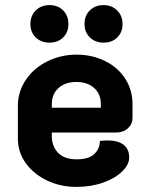

<svg xmlns="http://www.w3.org/2000/svg" viewBox="-20 -723 574 752"><path d="M50 -180V-308Q50 -364 81.5 -410.5Q113 -457 166 -483Q219 -509 280 -509Q340 -509 390.5 -484.5Q441 -460 470 -415.5Q499 -371 499 -315V-261Q499 -237 481 -220.5Q463 -204 435 -204H183V-190Q183 -150 207.5 -124.5Q232 -99 280 -99Q327 -99 349 -119.5Q371 -140 371 -171Q391 -173 401 -173Q442 -173 464 -156Q486 -139 486 -106Q486 -79 459 -52Q432 -25 384.5 -8Q337 9 279 9Q217 9 164.5 -16Q112 -41 81 -84Q50 -127 50 -180ZM375 -301V-315Q375 -355 348.5 -378.5Q322 -402 279 -402Q236 -402 209.5 -378.5Q183 -355 183 -315V-301ZM99 -629Q99 -661 120 -682Q141 -703 174 -703Q207 -703 227.5 -682Q248 -661 248 -629Q248 -597 227.5 -576.5Q207 -556 174 -556Q141 -556 120 -576.5Q99 -597 99 -629ZM311 -629Q311 -662 332 -682.5Q353 -703 386 -703Q418 -703 439 -682Q460 -661 460 -629Q460 -597 439.5 -576.5Q419 -556 386 -556Q353 -556 332 -576.5Q311 -597 311 -629Z"/></svg>

Font: K2D ExtraBold
Style: Regular
Weight: 800
Designer: Katatrad Aksorn Co.,Ltd.
Foundry: Cadson Demak Co.,Ltd.
Version: Version 1.000; ttfautohint (v1.6)